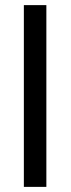

<svg xmlns="http://www.w3.org/2000/svg" viewBox="-20 -730 276 750"><path d="M73.2 0V-710H161.1V0Z"/></svg>

Font: ImmaginiFont
Style: Regular
Weight: 400
Version: Version 1.0